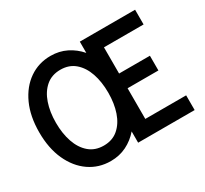

<svg xmlns="http://www.w3.org/2000/svg" viewBox="-147 -926 1228 1152"><g transform="rotate(-30 467.0 -350.0)"><path d="M317.5 14Q234.5 14 169.5 -31Q104.5 -76 67.2 -157.8Q30 -239.5 30 -350Q30 -460.5 67.2 -542.2Q104.5 -624 169.5 -669Q234.5 -714 317.5 -714Q377 -714 426.5 -689.5Q476 -665 513 -622V-700H896V-598H621.5V-416.5H835V-314.5H621.5V-102H904.5V0H513V-78Q476 -35 426.5 -10.5Q377 14 317.5 14ZM327 -87.5Q387 -87.5 427.2 -122.2Q467.5 -157 487.8 -216.2Q508 -275.5 508 -350Q508 -424.5 487.8 -483.8Q467.5 -543 427.2 -577.8Q387 -612.5 327 -612.5Q267 -612.5 226.5 -577.8Q186 -543 165.8 -483.8Q145.5 -424.5 145.5 -350Q145.5 -275.5 165.8 -216.2Q186 -157 226.5 -122.2Q267 -87.5 327 -87.5Z"/></g></svg>

Font: Cabin Condensed Medium
Style: Regular
Weight: 500
Width: 3
Designer: Pablo Impallari
Foundry: Pablo Impallari. http://www.impallari.com Igino Marini. http://www.ikern.com
Version: Version 3.001; ttfautohint (v1.8.3)